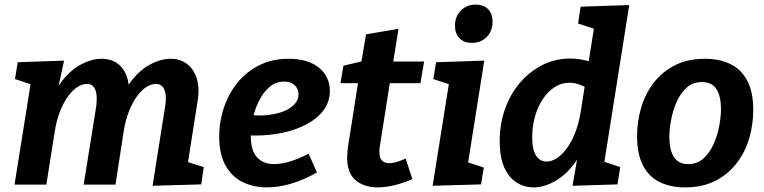

<svg xmlns="http://www.w3.org/2000/svg" viewBox="-20 -801 3316 833"><path d="M642 5 695 -330Q701 -362 699 -386Q697 -410 686.5 -423.5Q676 -437 656 -437Q637 -437 616 -424Q595 -411 575.5 -385Q556 -359 540 -319.5Q524 -280 516 -227L481 0H343L396 -330Q401 -362 399 -386Q397 -410 387 -423.5Q377 -437 357 -437Q338 -437 317 -424Q296 -411 276.5 -385Q257 -359 241 -319.5Q225 -280 217 -227L181 0H43L116 -457L172 -416L45 -458L57 -531L258 -538L221 -368L179 -292Q200 -382 240.5 -438Q281 -494 329 -520Q377 -546 420 -546Q462 -546 490.5 -525Q519 -504 531.5 -465Q544 -426 536 -373L532 -343L480 -292Q501 -382 541 -438Q581 -494 629 -520Q677 -546 720 -546Q762 -546 791.5 -523.5Q821 -501 834 -459.5Q847 -418 837 -361L792 -74L732 -118L864 -76L853 -1Z M1138 12Q1080 12 1033 -11Q986 -34 958.5 -83Q931 -132 931 -210Q931 -274 951.5 -334.5Q972 -395 1010.5 -442.5Q1049 -490 1105 -518Q1161 -546 1232 -546Q1316 -546 1363.5 -507.5Q1411 -469 1411 -406Q1411 -359 1384 -323Q1357 -287 1311.5 -262.5Q1266 -238 1208.5 -225.5Q1151 -213 1089 -213Q1078 -213 1069.5 -213.5Q1061 -214 1054 -214L1061 -303Q1072 -302 1082.5 -301Q1093 -300 1104 -300Q1135 -300 1165.5 -305.5Q1196 -311 1220.5 -322.5Q1245 -334 1260 -351.5Q1275 -369 1275 -392Q1275 -416 1258.5 -431.5Q1242 -447 1213 -447Q1178 -447 1151.5 -425.5Q1125 -404 1106.5 -369Q1088 -334 1078 -293Q1068 -252 1068 -213Q1068 -147 1095.5 -118Q1123 -89 1169 -89Q1202 -89 1240 -101Q1278 -113 1319 -134L1355 -53Q1300 -21 1244.5 -4.5Q1189 12 1138 12Z M1618 12Q1560 12 1523 -19Q1486 -50 1486 -118Q1486 -128 1487 -137.5Q1488 -147 1489 -159L1536 -458L1550 -440H1457L1470 -516L1571 -540L1545 -515L1568 -652L1709 -676L1683 -515L1673 -534H1820L1804 -440H1656L1674 -458L1628 -167Q1627 -163 1626.5 -156.5Q1626 -150 1626 -143Q1626 -116 1637 -104.5Q1648 -93 1669 -93Q1683 -93 1701.5 -98.5Q1720 -104 1740 -113L1769 -24Q1728 -6 1689.5 3Q1651 12 1618 12Z M1857 5 1938 -503 1988 -416 1860 -458 1872 -531 2081 -538 2000 -27 1952 -116 2079 -74 2067 -1ZM2027 -615Q1993 -615 1973.5 -635Q1954 -655 1954 -689Q1954 -730 1979.5 -755.5Q2005 -781 2044 -781Q2078 -781 2097.5 -761.5Q2117 -742 2117 -707Q2117 -667 2092 -641Q2067 -615 2027 -615Z M2295 12Q2255 12 2221.5 -9Q2188 -30 2168 -74Q2148 -118 2148 -189Q2148 -263 2171 -328Q2194 -393 2236 -442Q2278 -491 2333.5 -519Q2389 -547 2454 -547Q2497 -547 2542 -533Q2587 -519 2632 -486L2531 -515L2567 -743L2616 -657L2488 -699L2499 -772L2710 -779L2591 -29L2544 -118L2671 -76L2659 -1L2464 5L2494 -169L2536 -243Q2519 -159 2479.5 -102Q2440 -45 2390.5 -16.5Q2341 12 2295 12ZM2351 -100Q2372 -100 2394 -113.5Q2416 -127 2437 -154.5Q2458 -182 2474 -221.5Q2490 -261 2499 -313L2520 -447L2544 -406Q2519 -425 2496 -433.5Q2473 -442 2451 -442Q2415 -442 2385.5 -422.5Q2356 -403 2334 -369.5Q2312 -336 2300.5 -293.5Q2289 -251 2289 -205Q2289 -151 2306 -125.5Q2323 -100 2351 -100Z M2952 12Q2890 12 2843 -10.5Q2796 -33 2770 -82.5Q2744 -132 2744 -211Q2744 -274 2761.5 -333.5Q2779 -393 2815.5 -441Q2852 -489 2907.5 -517.5Q2963 -546 3039 -546Q3101 -546 3148 -523.5Q3195 -501 3221.5 -452Q3248 -403 3248 -324Q3248 -261 3230.5 -201Q3213 -141 3176 -93Q3139 -45 3083.5 -16.5Q3028 12 2952 12ZM2966 -89Q3005 -89 3032 -113.5Q3059 -138 3076 -176Q3093 -214 3100.5 -255Q3108 -296 3108 -329Q3108 -383 3088.5 -414Q3069 -445 3025 -445Q2986 -445 2959 -420.5Q2932 -396 2915.5 -358.5Q2899 -321 2891.5 -280Q2884 -239 2884 -206Q2884 -152 2903.5 -120.5Q2923 -89 2966 -89Z"/></svg>

Font: Bitter Thin
Style: Bold Italic
Weight: 700
Italic angle: -9°
Version: Version 3.021